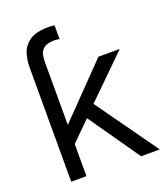

<svg xmlns="http://www.w3.org/2000/svg" viewBox="-132 -798 765 888"><g transform="rotate(-20 251.0 -354.0)"><path d="M285 -303 501 0H409L234 -251L140 -158V0H65V-564Q65 -597 75 -630Q85 -663 116.5 -685.5Q148 -708 210 -708Q218 -708 225 -707.5Q232 -707 240 -706V-638Q227 -641 216 -641Q180 -641 164 -628.5Q148 -616 144 -598.5Q140 -581 140 -564V-252L381 -500H486Z"/></g></svg>

Font: Questrial
Style: Regular
Weight: 400
Designer: Joe Prince, Laura Meseguer
Foundry: Joe Prince, Laura Meseguer
Version: Version 2.000; ttfautohint (v1.8.3)